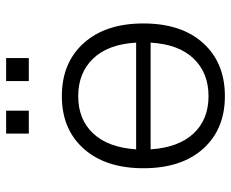

<svg xmlns="http://www.w3.org/2000/svg" viewBox="-82 -644 735 610"><g transform="rotate(-90 285.0 -339.5)"><path d="M284 8Q179 8 117 -61Q55 -130 55 -251Q55 -371 117 -440.5Q179 -510 284 -510Q390 -510 452.5 -440.5Q515 -371 515 -251Q515 -130 452.5 -61Q390 8 284 8ZM284 -458Q210 -458 165.5 -410.5Q121 -363 115 -274H454Q449 -363 403.5 -410.5Q358 -458 284 -458ZM284 -44Q358 -44 403.5 -91.5Q449 -139 454 -228H115Q121 -139 165.5 -91.5Q210 -44 284 -44ZM332 -615V-687H405V-615ZM165 -615V-687H238V-615Z"/></g></svg>

Font: Mulish Light
Style: Regular
Weight: 300
Designer: Vernon Adams
Foundry: Vernon Adams
Version: Version 3.603; ttfautohint (v1.8.3)